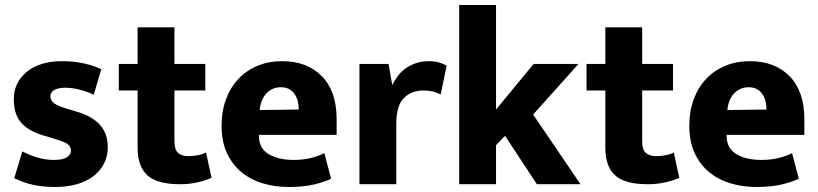

<svg xmlns="http://www.w3.org/2000/svg" viewBox="-20 -735 3262 766"><path d="M354 -357Q327 -370 297 -377.5Q267 -385 239 -385Q213 -385 197 -376Q181 -367 181 -351Q181 -334 196.5 -322.5Q212 -311 258 -298L288 -289Q348 -271 379 -236.5Q410 -202 410 -148Q410 -112 395 -82.5Q380 -53 352.5 -32Q325 -11 286.5 0Q248 11 201 11Q150 11 110.5 2Q71 -7 37 -24L69 -131Q98 -116 129.5 -106.5Q161 -97 194 -97Q232 -97 247.5 -108Q263 -119 263 -134Q263 -143 259.5 -149.5Q256 -156 247 -162Q238 -168 221.5 -173.5Q205 -179 179 -187L148 -196Q89 -215 62 -248.5Q35 -282 35 -339Q35 -372 48 -399.5Q61 -427 85.5 -447.5Q110 -468 145.5 -479.5Q181 -491 227 -491Q273 -491 312.5 -482.5Q352 -474 384 -459Z M799 -374H676V-171Q676 -138 690.5 -125Q705 -112 731 -112Q751 -112 771 -116Q791 -120 802 -127L824 -26Q807 -17 772.5 -8.5Q738 0 699 0Q606 0 567.5 -36Q529 -72 529 -145V-374H454V-480H529V-626H676V-480H799Z M1323 -197H1013V-193Q1013 -143 1052 -120Q1091 -97 1150 -97Q1191 -97 1222 -105Q1253 -113 1274 -124L1301 -22Q1274 -9 1232.5 1Q1191 11 1131 11Q1077 11 1028.5 -3.5Q980 -18 943.5 -48Q907 -78 885.5 -124Q864 -170 864 -234Q864 -291 881.5 -338.5Q899 -386 931 -420Q963 -454 1007.5 -472.5Q1052 -491 1106 -491Q1205 -491 1264 -431Q1323 -371 1323 -260ZM1172 -298Q1172 -315 1168 -331Q1164 -347 1155.5 -359.5Q1147 -372 1133.5 -379.5Q1120 -387 1101 -387Q1066 -387 1043 -362.5Q1020 -338 1016 -296Z M1414 0V-480H1530L1545 -396Q1554 -414 1567 -431.5Q1580 -449 1598 -462Q1616 -475 1639.5 -483Q1663 -491 1692 -491Q1714 -491 1732.5 -485.5Q1751 -480 1762 -473L1738 -358Q1727 -364 1710 -369Q1693 -374 1668 -374Q1622 -374 1591.5 -344Q1561 -314 1561 -240V0Z M1959 -156V0H1812V-715H1959V-298L2109 -480H2288L2107 -278L2296 0H2122L1995 -193Z M2665 -374H2542V-171Q2542 -138 2556.5 -125Q2571 -112 2597 -112Q2617 -112 2637 -116Q2657 -120 2668 -127L2690 -26Q2673 -17 2638.5 -8.5Q2604 0 2565 0Q2472 0 2433.5 -36Q2395 -72 2395 -145V-374H2320V-480H2395V-626H2542V-480H2665Z M3189 -197H2879V-193Q2879 -143 2918 -120Q2957 -97 3016 -97Q3057 -97 3088 -105Q3119 -113 3140 -124L3167 -22Q3140 -9 3098.5 1Q3057 11 2997 11Q2943 11 2894.5 -3.5Q2846 -18 2809.5 -48Q2773 -78 2751.5 -124Q2730 -170 2730 -234Q2730 -291 2747.5 -338.5Q2765 -386 2797 -420Q2829 -454 2873.5 -472.5Q2918 -491 2972 -491Q3071 -491 3130 -431Q3189 -371 3189 -260ZM3038 -298Q3038 -315 3034 -331Q3030 -347 3021.5 -359.5Q3013 -372 2999.5 -379.5Q2986 -387 2967 -387Q2932 -387 2909 -362.5Q2886 -338 2882 -296Z"/></svg>

Font: Mukta Malar ExtraBold
Style: Regular
Weight: 800
Designer: Aadarsh Rajan, Girish Dalvi, Yashodeep Gholap
Foundry: Ek Type
Version: Version 2.538;PS 1.000;hotconv 16.6.51;makeotf.lib2.5.65220;